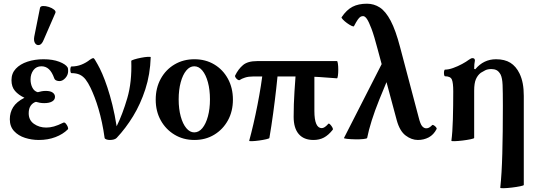

<svg xmlns="http://www.w3.org/2000/svg" viewBox="-20 -745 2884 1037"><path d="M190 11Q151 11 115 -0.5Q79 -12 56 -37Q33 -62 33 -101Q33 -137 51 -166Q69 -195 112 -217Q80 -232 61 -254Q42 -276 42 -312Q42 -349 65.5 -374Q89 -399 128.5 -412Q168 -425 215 -425Q265 -425 300 -411.5Q335 -398 345 -381Q347 -377 347.5 -372Q348 -367 348 -361Q348 -340 333 -323.5Q318 -307 301 -307Q292 -307 284 -310.5Q276 -314 273 -322Q261 -356 244 -371.5Q227 -387 204 -387Q176 -387 160.5 -366Q145 -345 145 -316Q145 -291 155 -271.5Q165 -252 184 -247Q194 -250 205 -252Q216 -254 227 -254Q252 -254 264.5 -245Q277 -236 277 -222Q277 -206 261.5 -197Q246 -188 219 -188Q206 -188 195 -190Q184 -192 174 -195Q157 -190 146 -174.5Q135 -159 135 -133Q135 -96 163.5 -76Q192 -56 230 -56Q250 -56 271.5 -62Q293 -68 321 -82Q328 -86 335 -78Q342 -70 346 -60Q350 -50 346 -46Q320 -20 279.5 -4.5Q239 11 190 11ZM216 -530Q206 -505 192 -502Q178 -499 169.5 -511.5Q161 -524 165 -547L196 -702Q198 -712 212.5 -712.5Q227 -713 244 -707.5Q261 -702 272 -693Q283 -684 279 -675Z M573 11Q563 11 554.5 8Q546 5 545 0Q539 -44 530.5 -83.5Q522 -123 512 -157Q502 -191 491 -219.5Q480 -248 469 -271Q456 -298 442.5 -315.5Q429 -333 411 -341.5Q393 -350 366 -350Q362 -350 360.5 -359Q359 -368 360.5 -377Q362 -386 366 -386Q395 -386 420 -396Q445 -406 465 -422Q477 -431 485 -431Q487 -431 493 -422Q499 -413 508 -396Q519 -377 532.5 -346Q546 -315 560 -273Q574 -231 587 -178.5Q600 -126 610 -63Q642 -128 667.5 -215Q693 -302 689 -416Q689 -419 705 -424Q721 -429 741.5 -433Q762 -437 778 -438Q794 -439 794 -436Q791 -343 765 -263Q739 -183 699 -117.5Q659 -52 610 0Q604 6 594 8.5Q584 11 573 11Z M1030 11Q970.1 11 922.8 -17.5Q875.4 -46 848.2 -95Q821 -144 821 -207Q821 -270 848.2 -319.5Q875.4 -369 922.8 -397Q970.1 -425 1030 -425Q1090.4 -425 1137.2 -397Q1184.1 -369 1211.1 -319.5Q1238 -270 1238 -207Q1238 -144 1211.1 -95Q1184.1 -46 1137.2 -17.5Q1090.4 11 1030 11ZM1029 -30Q1054 -30 1073 -53Q1092 -76 1103 -116.5Q1114 -157 1114 -208Q1114 -260 1103 -300.5Q1092 -341 1073 -364Q1054 -387 1029.1 -387Q1005 -387 986 -364Q967 -341 956 -300.5Q945 -260 945 -208Q945 -157 956 -116.5Q967 -76 986.2 -53Q1005.4 -30 1029 -30Z M1275 -313Q1271 -310 1264 -314.5Q1257 -319 1252.5 -326Q1248 -333 1250 -337Q1267 -372 1292.5 -393.5Q1318 -415 1368 -415H1800Q1803 -415 1805 -401Q1807 -387 1807 -368.5Q1807 -350 1805 -336Q1803 -322 1800 -322Q1752 -326 1704.5 -329Q1657 -332 1610 -332H1348Q1322 -332 1303.5 -326Q1285 -320 1275 -313ZM1326 15Q1337 -25 1348.5 -74.5Q1360 -124 1370.5 -177.5Q1381 -231 1389 -281.5Q1397 -332 1401 -373L1483 -372Q1479 -330 1472 -267Q1465 -204 1455.5 -134Q1446 -64 1435 0Q1435 3 1418 7Q1401 11 1379 14Q1357 17 1341 17.5Q1325 18 1326 15ZM1673 11Q1621 11 1593.5 -21Q1566 -53 1566 -114Q1566 -182 1570.5 -251Q1575 -320 1580 -388H1678V-146Q1678 -53 1718 -53Q1733 -53 1753 -76Q1756 -80 1763 -73Q1770 -66 1775 -57Q1780 -48 1777 -44Q1754 -15 1729.5 -2Q1705 11 1673 11Z M2237 11Q2203 11 2171 -13Q2139 -37 2123 -95L2020 -478Q2001 -551 1986.5 -589.5Q1972 -628 1961.5 -643Q1951 -658 1941 -658Q1933 -658 1926.5 -654Q1920 -650 1912 -638.5Q1904 -627 1892 -604Q1890 -600 1878.5 -605.5Q1867 -611 1854 -620.5Q1841 -630 1832 -639.5Q1823 -649 1825 -652Q1852 -692 1884 -708.5Q1916 -725 1962 -725Q2000 -725 2031.5 -704.5Q2063 -684 2090 -633Q2117 -582 2141 -490L2241 -112Q2250 -75 2260 -63.5Q2270 -52 2282 -52Q2290 -52 2297 -55.5Q2304 -59 2314 -69Q2317 -72 2323.5 -68Q2330 -64 2335 -58Q2340 -52 2338 -48Q2322 -17 2295.5 -3Q2269 11 2237 11ZM1838 0 2067 -449 2102 -385 2029 -208Q2004 -146 1987.5 -93.5Q1971 -41 1963 0Q1962 4 1942.5 6Q1923 8 1898 7.5Q1873 7 1854.5 5Q1836 3 1838 0Z M2682 269Q2690 195 2693 84.5Q2696 -26 2696 -173Q2696 -249 2694.5 -286Q2693 -323 2684 -342Q2674 -360 2662 -366Q2650 -372 2634 -372Q2614 -372 2601 -365.5Q2588 -359 2577 -352Q2560 -339 2550.5 -317.5Q2541 -296 2541 -255V0Q2541 3 2522 7Q2503 11 2478.5 14Q2454 17 2435.5 17.5Q2417 18 2418 15Q2424 -30 2426 -100.5Q2428 -171 2428 -252Q2428 -298 2420.5 -315.5Q2413 -333 2384 -333Q2380 -333 2378.5 -342Q2377 -351 2378.5 -360Q2380 -369 2384 -369Q2403 -369 2428 -378Q2453 -387 2476 -399.5Q2499 -412 2512 -422Q2519 -427 2523.5 -429Q2528 -431 2532 -431Q2545 -431 2545 -418Q2543 -408 2542 -397.5Q2541 -387 2541 -373L2547 -371Q2592 -425 2659 -425Q2706 -425 2736.5 -406Q2767 -387 2786 -348Q2798 -323 2803.5 -293.5Q2809 -264 2809 -227V254Q2809 257 2789.5 261Q2770 265 2745 268Q2720 271 2701 271.5Q2682 272 2682 269Z"/></svg>

Font: Junicode VF
Style: Regular
Weight: 400
Designer: Peter S. Baker
Version: Version 2.213